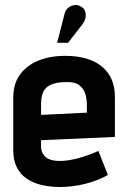

<svg xmlns="http://www.w3.org/2000/svg" viewBox="-20 -734 510 767"><path d="M310 -638Q319 -650 321.5 -663.5Q324 -677 320 -689Q316 -701 303 -708Q290 -716 276 -713.5Q262 -711 251.5 -702Q241 -693 238 -679L208 -563H252ZM144 -149V-174L439 -187V-346Q439 -402 414 -438.5Q389 -475 344.5 -493Q300 -511 241 -511Q182 -511 135 -492.5Q88 -474 60.5 -437Q33 -400 33 -343V-133Q33 -95 46.5 -67Q60 -39 85 -21.5Q110 -4 144.5 4.5Q179 13 219 13Q272 13 322 0Q372 -13 411 -35L373 -131Q333 -113 292.5 -102Q252 -91 217 -91Q199 -91 185 -95Q171 -99 162.5 -106.5Q154 -114 149 -124.5Q144 -135 144 -149ZM327 -316V-284L144 -275V-317Q144 -345 151.5 -364Q159 -383 179.5 -394Q200 -405 240 -406Q277 -408 295.5 -394.5Q314 -381 320.5 -360Q327 -339 327 -316Z"/></svg>

Font: Advent Pro Expanded
Style: Bold
Weight: 700
Width: 7
Designer: VivaRado, Andreas Kalpakidis
Foundry: VivaRado, Andreas Kalpakidis
Version: Version 3.000